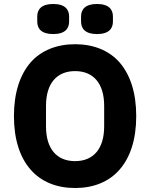

<svg xmlns="http://www.w3.org/2000/svg" viewBox="-20 -932 754 964"><path d="M357 12C265 12 187 -19 134 -80C81 -140 50 -230 50 -349C50 -468 81 -558 134 -619C187 -679 265 -710 357 -710C449 -710 527 -679 580 -619C633 -558 664 -468 664 -349C664 -230 633 -140 580 -80C527 -19 449 12 357 12ZM357 -123C449 -123 503 -185 503 -297V-401C503 -513 449 -575 357 -575C265 -575 211 -513 211 -401V-297C211 -185 265 -123 357 -123ZM247 -761C187 -761 167 -789 167 -824V-849C167 -884 187 -912 247 -912C307 -912 327 -884 327 -849V-824C327 -789 307 -761 247 -761ZM467 -761C407 -761 387 -789 387 -824V-849C387 -884 407 -912 467 -912C527 -912 547 -884 547 -849V-824C547 -789 527 -761 467 -761Z"/></svg>

Font: Plexus Sans Bold
Style: Regular
Weight: 700
Version: Version 2.001;PS 002.001;hotconv 1.0.70;makeotf.lib2.5.58329